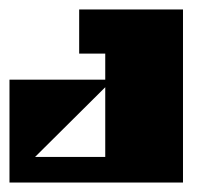

<svg xmlns="http://www.w3.org/2000/svg" viewBox="-22 -902 468 405"><path d="M52 -571H200V-718ZM-2 -517V-734H200V-789H145V-882H364V-517Z"/></svg>

Font: El Pececito
Style: Regular
Weight: 400
Designer: deFharo
Foundry: deFharo
Version: El Pececito Version 1.000